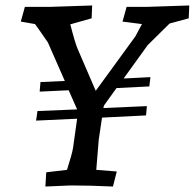

<svg xmlns="http://www.w3.org/2000/svg" viewBox="-20 -678 712 702"><path d="M112 -237 117 -272 262 -278 231 -348 125 -343 128 -378 217 -382 155 -523Q122 -571 108 -590L56 -599L71 -653H167L317 -658L315 -611L237 -589Q255 -519 264 -499L330 -346L475 -545Q476 -547 499 -590L428 -599L443 -653H521L672 -658L670 -611L600 -592L520 -513L432 -391L530 -396L526 -362L406 -356L360 -292L358 -283L517 -290L514 -256L353 -248L341 -167L332 -57L407 -51L393 4Q308 0 239 0L146 4L149 -48L225 -57Q244 -117 247 -137L262 -244Z"/></svg>

Font: Andada
Style: Italic
Weight: 400
Italic angle: -8.29999°
Designer: Carolina Giovagnoli
Foundry: Carolina Giovagnoli
Version: Version 1.003